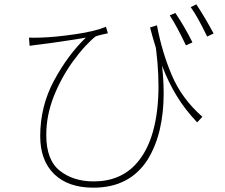

<svg xmlns="http://www.w3.org/2000/svg" viewBox="-20 -816 1040 888"><path d="M916 -276 892 -250Q835 -310 797 -373Q759 -435 729.5 -512Q700 -589 674 -689L706 -699Q728 -578 774.5 -468.5Q821 -359 916 -276ZM165 -642Q234 -644 327 -657.5Q420 -671 470 -692L479 -662Q473 -661 453.5 -656.5Q434 -652 423 -648Q404 -634 375.5 -603.5Q347 -573 318 -533Q263 -457 228.5 -369.5Q194 -282 194 -191Q194 -76 256.5 -26.5Q319 23 413 23Q537 23 611 -60Q662 -117 687.5 -208Q713 -299 713 -418Q713 -524 694 -642L723 -563Q737 -468 737 -384Q737 -295 719 -217Q701 -140 663 -78Q580 52 412 52Q295 52 230.5 -11Q166 -74 166 -186Q166 -325 230 -443.5Q294 -562 377 -642Q333 -634 277 -626Q221 -618 201 -615Q191 -614 183 -613Q175 -612 170 -611L144 -608L117 -604L114 -642Q134 -641 165 -642ZM870 -620 840 -606Q800 -691 765 -745L791 -756Q811 -727 833 -689Q855 -651 870 -620ZM968 -661 938 -647Q894 -739 862 -783L888 -796Q930 -732 968 -661Z"/></svg>

Font: Merged Yaku Han JP Thin
Style: Regular
Weight: 250
Designer: Ryoko NISHIZUKA 西塚涼子 (kana, bopomofo & ideographs); Paul D. Hunt (Latin, Greek & Cyrillic); Sandoll Communications 산돌커뮤니
Foundry: Adobe
Version: Version 2.004